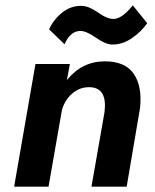

<svg xmlns="http://www.w3.org/2000/svg" viewBox="-20 -700 582 720"><path d="M164 -590Q181 -627 213.5 -653Q246 -679 287 -678Q314 -677 348.5 -652.5Q383 -628 407 -629Q438 -630 478 -680L532 -613Q510 -581 474 -556.5Q438 -532 399 -533Q375 -534 338.5 -559.5Q302 -585 279 -584Q243 -582 222 -534ZM372 -280Q383 -371 317 -373Q279 -374 250.5 -349Q222 -324 212 -286L162 0H33L113 -460H242L231 -400Q288 -470 373 -470Q450 -470 482 -422.5Q514 -375 505 -294L455 0H323Z"/></svg>

Font: Jost* 600 Semi
Style: Italic
Weight: 600
Italic angle: -10°
Version: Version 3.500